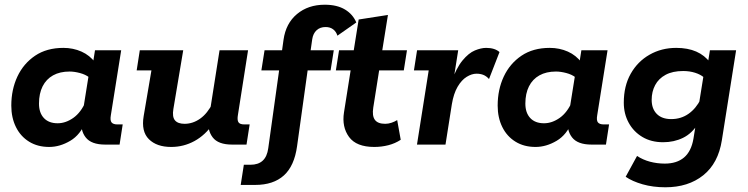

<svg xmlns="http://www.w3.org/2000/svg" viewBox="-20 -613 3172 814"><path d="M188.4 10Q139.6 10 103.5 -12.3Q67.3 -34.6 47.6 -74.3Q27.9 -114.1 27.9 -165.3Q27.9 -233 53.7 -288.3Q79.6 -343.5 128.8 -376.8Q178 -410 248.8 -410Q290 -410 325.4 -394.3Q360.8 -378.5 383.5 -347.8L372.5 -335L382.8 -400H493.8L449.9 -124.2Q446.1 -102.3 453.1 -93.9Q460.1 -85.5 477.6 -85.5H500.2L487 0H426Q366.9 0 343.2 -30.6Q319.5 -61.1 326.5 -107.4L329.2 -125.8L343.8 -99Q321.7 -41.9 277.8 -16Q233.8 10 188.4 10ZM224.4 -90.4Q258.6 -90.4 291.1 -113.4Q323.6 -136.5 343.5 -183.1L332.5 -147.4L358.2 -308.1L358.4 -284.8Q342.2 -297.3 318.5 -303.5Q294.9 -309.7 275 -309.7Q233.9 -309.7 204.9 -293.5Q175.9 -277.3 160.6 -246.9Q145.3 -216.4 145.3 -173.8Q145.3 -134.7 166.1 -112.5Q186.8 -90.4 224.4 -90.4Z M705.6 10Q644.3 10 611.2 -22.9Q578.1 -55.8 589.1 -120.8L622 -314.5H559.4L572.7 -400H756.8L715 -150.7Q709.5 -117.5 721.8 -102.8Q734.2 -88.1 762.5 -88.1Q797.7 -88.1 828.7 -110.1Q859.7 -132 882.4 -177.2L869.9 -140L910.8 -400H1031.7L988.8 -126.5Q985 -105.2 990.5 -95.4Q996.1 -85.5 1015.7 -85.5H1038.4L1025.1 0H964.1Q905 0 881.7 -30.6Q858.3 -61.1 864.6 -107.4L866.6 -122.9L884.2 -89Q850.2 -40 804.4 -15Q758.6 10 705.6 10Z M1163.3 -314.5H1088.1L1101.6 -400H1206.3L1171.3 -367.2L1182 -444.2Q1191.8 -514.1 1239.2 -553.5Q1286.6 -593 1356.8 -593Q1408.9 -593 1442.7 -572.6Q1476.4 -552.2 1490.5 -517.7L1410.5 -461.7Q1405.3 -478.9 1392.4 -488.7Q1379.5 -498.4 1360.3 -498.4Q1337.1 -498.4 1322.3 -484.8Q1307.4 -471.2 1303.7 -446.5L1292.2 -366.4L1266.8 -400H1395.1L1381.6 -314.5H1284.2L1239.5 6.5Q1228 90.6 1183.5 130.8Q1139 171 1062 171H1000.5L1013.8 85.5H1041.4Q1075.1 85.5 1093.8 68.1Q1112.6 50.7 1117.3 15.3Z M1566.6 10Q1491 10 1459.9 -32.2Q1428.8 -74.5 1438.3 -136.1L1466.5 -314.5H1403.9L1417.5 -400H1479.8L1500.6 -530.3L1624.7 -549.6L1600.7 -400H1705.4L1691.9 -314.5H1587.4L1562.5 -157Q1557 -122.3 1569.2 -105.2Q1581.5 -88.1 1613.1 -88.1Q1627.1 -88.1 1640.6 -92.9Q1654.1 -97.6 1663.9 -103.9L1678.9 -20.4Q1655.4 -4.8 1626.5 2.6Q1597.7 10 1566.6 10Z M1747.8 0 1797.5 -314.5H1734.9L1748.2 -400H1922.6L1898.9 -249.9L1891.9 -261.7Q1914.6 -325 1940.8 -356.6Q1967 -388.3 1993.4 -399.2Q2019.8 -410 2041 -410Q2077.8 -410 2097.7 -392.3L2053.2 -277.9Q2042.5 -290.1 2029.5 -295.4Q2016.5 -300.6 2000.5 -300.6Q1980 -300.6 1958.3 -287.1Q1936.6 -273.6 1919.9 -244.9Q1903.2 -216.2 1895.7 -171.3L1868.7 0Z M2250.4 10Q2201.6 10 2165.5 -12.3Q2129.3 -34.6 2109.6 -74.3Q2089.9 -114.1 2089.9 -165.3Q2089.9 -233 2115.7 -288.3Q2141.6 -343.5 2190.8 -376.8Q2240 -410 2310.8 -410Q2352 -410 2387.4 -394.3Q2422.8 -378.5 2445.5 -347.8L2434.5 -335L2444.8 -400H2555.8L2511.9 -124.2Q2508.1 -102.3 2515.1 -93.9Q2522.1 -85.5 2539.6 -85.5H2562.2L2549 0H2488Q2428.9 0 2405.2 -30.6Q2381.5 -61.1 2388.5 -107.4L2391.2 -125.8L2405.8 -99Q2383.7 -41.9 2339.8 -16Q2295.8 10 2250.4 10ZM2286.4 -90.4Q2320.6 -90.4 2353.1 -113.4Q2385.6 -136.5 2405.5 -183.1L2394.5 -147.4L2420.2 -308.1L2420.4 -284.8Q2404.2 -297.3 2380.5 -303.5Q2356.9 -309.7 2337 -309.7Q2295.9 -309.7 2266.9 -293.5Q2237.9 -277.3 2222.6 -246.9Q2207.3 -216.4 2207.3 -173.8Q2207.3 -134.7 2228.1 -112.5Q2248.8 -90.4 2286.4 -90.4Z M2800.8 181Q2748.6 181 2704.5 168.4Q2660.3 155.7 2632.6 136.4L2680.8 48.2Q2705.8 64.6 2735.9 72.6Q2766 80.6 2798.4 80.6Q2849.4 80.6 2880 54.7Q2910.7 28.8 2919.9 -24.8L2931.9 -98.9L2939.7 -89.1Q2913.9 -47.2 2875.7 -28.6Q2837.6 -10 2791.4 -10Q2740.8 -10 2703.5 -32.3Q2666.1 -54.6 2645.4 -92.6Q2624.6 -130.6 2624.6 -177.6Q2624.6 -248.4 2653.9 -300.3Q2683.2 -352.2 2733.8 -381.1Q2784.4 -410 2846.8 -410Q2896 -410 2931.9 -394.3Q2967.8 -378.5 2990.5 -347.8L2979.2 -334.4L2989.8 -400H3100.8L3040.4 -18.7Q3025.1 79.2 2961.5 130.1Q2897.9 181 2800.8 181ZM2825.7 -108.1Q2867.3 -108.1 2899.2 -130.6Q2931 -153 2951 -193.1L2940.2 -152.6L2965.2 -308.1L2964.4 -284.8Q2949.9 -297.3 2926.7 -304.6Q2903.4 -311.9 2876.3 -311.9Q2831.5 -311.9 2801.8 -295.8Q2772.2 -279.8 2757.5 -252Q2742.8 -224.2 2742.8 -189.8Q2742.8 -152 2764.4 -130.1Q2786.1 -108.1 2825.7 -108.1Z"/></svg>

Font: Rokkitt SemiBold
Style: Italic
Weight: 600
Italic angle: -9°
Designer: Vernon Adams
Foundry: Vernon Adams
Version: Version 3.103